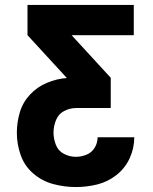

<svg xmlns="http://www.w3.org/2000/svg" viewBox="-20 -550 616 775"><path d="M286 205Q330 205 372.5 194.5Q415 184 450 156.5Q485 129 503.5 88.5Q522 48 522 4H374Q374 27 362 46.5Q350 66 329 74.5Q308 83 286 83Q261 83 238 71Q215 59 205.5 34.5Q196 10 196 -15Q196 -40 206 -65Q216 -90 239 -102Q262 -114 288 -114H427V-236L269 -408H520V-530H91V-408L249 -236V-235Q208 -232 169 -215.5Q130 -199 101 -168Q72 -137 60 -96.5Q48 -56 48 -14Q48 32 63.5 76Q79 120 114.5 150.5Q150 181 195 193Q240 205 286 205Z"/></svg>

Font: Iosevka Sparkle Heavy
Style: Regular
Weight: 900
Designer: Belleve Invis
Foundry: Belleve Invis
Version: Version 4.5.0; ttfautohint (v1.8.3)